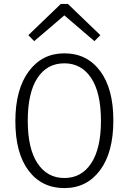

<svg xmlns="http://www.w3.org/2000/svg" viewBox="-20 -941 654 976"><path d="M124 -762.2 289.1 -920.9H325.2L490.2 -762.2L460 -731.9L307.1 -862.8L153.8 -731.9ZM556.2 -329.1Q556.2 -166 488.5 -75.4Q420.9 15.1 307.1 15.1Q192.4 15.1 125.2 -73.7Q58.1 -162.6 58.1 -325.2Q58.1 -486.3 126 -578.1Q193.8 -669.9 307.1 -669.9Q421.9 -669.9 489 -580.1Q556.2 -490.2 556.2 -329.1ZM307.1 -36.1Q394.5 -36.1 443.8 -111.3Q493.2 -186.5 493.2 -327.1Q493.2 -469.2 443.6 -544.2Q394 -619.1 307.1 -619.1Q218.8 -619.1 169.9 -543.9Q121.1 -468.8 121.1 -327.1Q121.1 -185.5 170.7 -110.8Q220.2 -36.1 307.1 -36.1Z"/></svg>

Font: IntelOne Mono Light
Style: Regular
Weight: 300
Designer: Fred Shallcrass
Foundry: Frere-Jones Type LLC
Version: Version 1.200;hotconv 1.1.0;makeotfexe 2.6.0;FJTRelease1.2